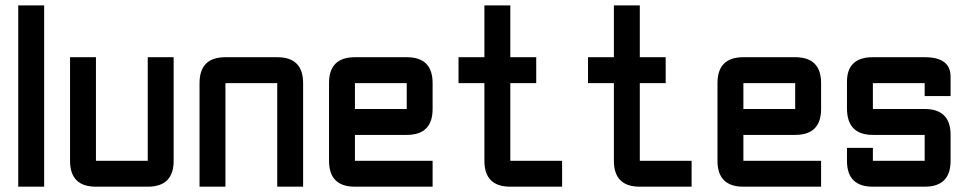

<svg xmlns="http://www.w3.org/2000/svg" viewBox="-20 -704 3653 724"><path d="M48.8 -683.6H146.5V0H48.8Z M537.1 -488.3H634.8V-97.7Q634.8 0 537.1 0H341.8Q244.1 0 244.1 -97.7V-488.3H341.8V-97.7H537.1Z M1025.4 -390.6H830.1V0H732.4V-390.6Q732.4 -488.3 830.1 -488.3H1025.4Q1123 -488.3 1123 -390.6V0H1025.4Z M1318.4 -488.3H1513.7Q1611.3 -488.3 1611.3 -390.6V-293Q1611.3 -195.3 1513.7 -195.3H1318.4V-97.7H1611.3V0H1318.4Q1220.7 0 1220.7 -97.7V-390.6Q1220.7 -488.3 1318.4 -488.3ZM1513.7 -390.6H1318.4V-293H1513.7Z M1904.3 0Q1806.6 0 1806.6 -97.7V-390.6H1709V-488.3H1806.6V-683.6H1904.3V-488.3H2002V-390.6H1904.3V-97.7H2099.6V0Z M2392.6 0Q2294.9 0 2294.9 -97.7V-390.6H2197.3V-488.3H2294.9V-683.6H2392.6V-488.3H2490.2V-390.6H2392.6V-97.7H2587.9V0Z M2783.2 -488.3H2978.5Q3076.2 -488.3 3076.2 -390.6V-293Q3076.2 -195.3 2978.5 -195.3H2783.2V-97.7H3076.2V0H2783.2Q2685.5 0 2685.5 -97.7V-390.6Q2685.5 -488.3 2783.2 -488.3ZM2978.5 -390.6H2783.2V-293H2978.5Z M3173.8 -146.5H3271.5V-97.7H3466.8V-195.3H3271.5Q3173.8 -195.3 3173.8 -295.4V-395.5Q3173.8 -488.3 3271.5 -488.3H3466.8Q3564.5 -488.3 3564.5 -415V-341.8H3466.8V-390.6H3271.5V-293H3466.8Q3564.5 -293 3564.5 -195.3V-97.7Q3564.5 0 3466.8 0H3271.5Q3173.8 0 3173.8 -97.7Z"/></svg>

Font: BabelStone Runic Byrhtferth
Style: Regular
Weight: 400
Designer: Andrew West
Foundry: BabelStone
Version: Version 7.004;November 9, 2023